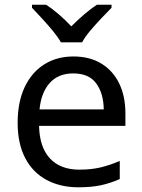

<svg xmlns="http://www.w3.org/2000/svg" viewBox="-20 -786 604 816"><path d="M292 -546Q361 -546 410.5 -516Q460 -486 486.5 -431.5Q513 -377 513 -304V-251H146Q148 -160 192.5 -112.5Q237 -65 317 -65Q368 -65 407.5 -74.5Q447 -84 489 -102V-25Q448 -7 408 1.5Q368 10 313 10Q237 10 178.5 -21Q120 -52 87.5 -113.5Q55 -175 55 -264Q55 -352 84.5 -415Q114 -478 167.5 -512Q221 -546 292 -546ZM291 -474Q228 -474 191.5 -433.5Q155 -393 148 -321H421Q420 -389 389 -431.5Q358 -474 291 -474ZM239 -606Q226 -629 204 -655.5Q182 -682 158 -708Q134 -734 116 -753V-766H176Q202 -749 230 -725Q258 -701 283 -674Q310 -701 338 -725Q366 -749 392 -766H454V-753Q435 -734 410.5 -708Q386 -682 363.5 -655.5Q341 -629 329 -606Z"/></svg>

Font: Noto Sans Modi
Style: Regular
Weight: 400
Designer: Monotype Design Team
Foundry: Monotype Imaging Inc.
Version: Version 2.003; ttfautohint (v1.8.4.7-5d5b)